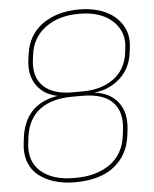

<svg xmlns="http://www.w3.org/2000/svg" viewBox="-55 -832 710 885"><g transform="rotate(-5 300.0 -390.0)"><path d="M562 -591.8 559.1 -567.9Q550.3 -495.6 500.7 -450.4Q451.2 -405.3 379.9 -397.9Q451.7 -390.6 490 -341.6Q528.3 -292.5 518.1 -211.9L515.1 -188Q506.8 -122.6 470.5 -78.1Q434.1 -33.7 380.1 -13.9Q326.2 5.9 256.8 5.9Q205.6 5.9 163.1 -6.8Q120.6 -19.5 89.6 -43.7Q58.6 -67.9 44.2 -106.7Q29.8 -145.5 36.1 -194.8L39.1 -219.2Q59.1 -373.5 210.9 -397.9Q147.9 -410.2 115 -457Q82 -503.9 90.8 -574.2L94.2 -598.1Q105.5 -688 173.1 -737.1Q240.7 -786.1 344.2 -786.1Q410.2 -786.1 461.9 -763.4Q513.7 -740.7 541.7 -695.8Q569.8 -650.9 562 -591.8ZM278.8 -388.2Q183.6 -388.2 127.4 -346.4Q71.3 -304.7 60.1 -219.2L57.1 -194.8Q46.4 -107.9 101.1 -61Q155.8 -14.2 252.9 -14.2H261.2Q357.4 -14.2 420.2 -58.6Q482.9 -103 494.1 -188L497.1 -211.9Q508.3 -298.8 464.6 -343.5Q420.9 -388.2 325.2 -388.2ZM348.1 -766.1H339.8Q248 -766.1 186.5 -720.9Q125 -675.8 115.2 -598.1L111.8 -574.2Q102.1 -494.1 146.2 -451.2Q190.4 -408.2 280.8 -408.2H325.2Q414.6 -408.2 471.4 -450Q528.3 -491.7 538.1 -567.9L541 -591.8Q547.9 -644.5 522.5 -684.8Q497.1 -725.1 451.2 -745.6Q405.3 -766.1 348.1 -766.1Z"/></g></svg>

Font: Cooper Hewitt
Style: Thin Italic
Weight: 702
Designer: Village Type and Design LLC
Foundry: Cooper Hewitt Smithsonian Design Museum
Version: 1.000